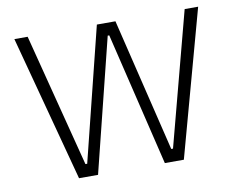

<svg xmlns="http://www.w3.org/2000/svg" viewBox="-74 -757 1060 855"><g transform="rotate(-10 456.5 -330.0)"><path d="M217 0 41 -660H101L256 -57H264L414 -660H498L644 -57H652L811 -660H872L691 0H605L460 -603H453L303 0Z"/></g></svg>

Font: Bricolage Grotesque 96pt ExtraBold ExtraLight
Style: Regular
Weight: 250
Version: Version 1.001;gftools[0.9.33.dev8+g029e19f]